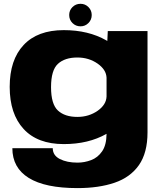

<svg xmlns="http://www.w3.org/2000/svg" viewBox="-20 -754 868 1010"><path d="M387.5 235.5Q217.5 235.5 131.2 182Q45 128.5 45 25.5H257.5Q257.5 63.5 294.8 82.5Q332 101.5 387.5 101.5Q424.5 101.5 459.5 88.2Q494.5 75 517.2 42Q540 9 540.5 -50Q540 -50 539.5 -49.5Q445 4 315.5 4Q177.5 4 104.2 -75.5Q31 -155 31 -297Q31 -439 104.2 -517.2Q177.5 -595.5 315.5 -595.5Q445 -595.5 539.5 -541.5Q542 -540 544.5 -538.5L547 -590.5H756V-58Q756 50 710.8 114.5Q665.5 179 582.8 207.2Q500 235.5 387.5 235.5ZM540.5 -345Q539 -387 494 -419Q447.5 -451.5 387 -451.5Q321 -451.5 284.8 -418.2Q248.5 -385 248.5 -295.5Q248.5 -206 284.8 -172.5Q321 -139 387 -139Q447.5 -139 494 -171.5Q539 -203.5 540.5 -246.5ZM403.5 -615.5Q378.5 -615.5 361.2 -632.8Q344 -650 344 -675Q344 -699.5 361.2 -716.8Q378.5 -734 403.5 -734Q428 -734 445.2 -716.8Q462.5 -699.5 462.5 -675Q462.5 -650 445.2 -632.8Q428 -615.5 403.5 -615.5Z"/></svg>

Font: Anybody ExtraExpanded ExtraBold
Style: Regular
Weight: 800
Width: 8
Designer: Tyler Finck
Foundry: Etcetera Type Company
Version: Version 1.010; ttfautohint (v1.8.3) -l 8 -r 50 -G 200 -x 14 